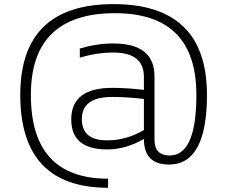

<svg xmlns="http://www.w3.org/2000/svg" viewBox="-20 -723 1100 929"><path d="M727.5 -47.9Q727.5 29.3 800.8 29.3Q930.2 29.3 930.2 -263.7Q930.2 -659.2 536.6 -659.2Q129.4 -659.2 129.4 -263.7Q129.4 141.6 502.9 141.6V185.5Q78.1 185.5 78.1 -263.7Q78.1 -703.1 529.3 -703.1Q981.4 -703.1 981.4 -263.7Q981.4 73.2 797.4 73.2Q676.3 73.2 676.3 -50.8Q588.4 0 498 0Q324.7 0 324.7 -145Q324.7 -297.9 522.9 -297.9Q594.7 -297.9 676.3 -288.1V-351.1Q676.3 -468.8 528.3 -468.8Q449.2 -468.8 366.2 -444.3V-488.3Q449.2 -512.7 528.3 -512.7Q727.5 -512.7 727.5 -353.5ZM522.9 -253.9Q376 -253.9 376 -146.5Q376 -43.9 498 -43.9Q591.8 -43.9 676.3 -93.8V-244.1Q594.7 -253.9 522.9 -253.9Z"/></svg>

Font: Voltera Light
Style: Light
Weight: 300
Designer: Bernd Montag
Version: Version 1.301